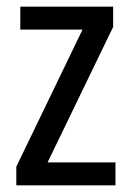

<svg xmlns="http://www.w3.org/2000/svg" viewBox="-20 -557 393 577"><path d="M327 0V-69H123L320 -476V-537H41V-468H228L29 -56V0Z"/></svg>

Font: Noto Sans Gujarati Condensed
Style: Regular
Weight: 400
Width: 3
Designer: Jelle Bosma - Monotype Design Team, Universal Thirst
Foundry: Monotype Imaging Inc.
Version: Version 2.106